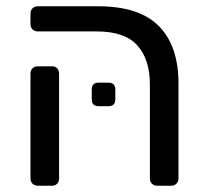

<svg xmlns="http://www.w3.org/2000/svg" viewBox="-20 -591 659 611"><path d="M480 0Q470 0 463.5 -6.5Q457 -13 457 -23V-322Q457 -402 417 -446.5Q377 -491 288 -491H100Q90 -491 83.5 -497.5Q77 -504 77 -514V-548Q77 -558 83.5 -564.5Q90 -571 100 -571H293Q423 -571 485.5 -508Q548 -445 548 -325V-23Q548 -13 541.5 -6.5Q535 0 525 0ZM100 0Q90 0 83.5 -6.5Q77 -13 77 -23V-357Q77 -367 83.5 -373.5Q90 -380 100 -380H146Q156 -380 162 -373.5Q168 -367 168 -357V-23Q168 -13 162 -6.5Q156 0 146 0ZM294 -253Q272 -253 272 -275V-306Q272 -328 294 -328H325Q347 -328 347 -306V-275Q347 -253 325 -253Z"/></svg>

Font: Rubik Light
Style: Regular
Weight: 400
Version: Version 2.101